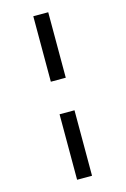

<svg xmlns="http://www.w3.org/2000/svg" viewBox="-135 -868 674 1031"><g transform="rotate(-15 201.5 -352.5)"><path d="M243 -443H160V-807H243ZM243 102H160V-262H243Z"/></g></svg>

Font: Statis Sans
Style: Regular
Weight: 400
Designer: bBox Type GmbH
Foundry: bBox Type GmbH
Version: Version 1.000